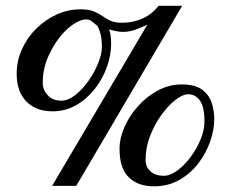

<svg xmlns="http://www.w3.org/2000/svg" viewBox="-20 -635 805 669"><path d="M726.6 -220.2Q726.6 -183.1 712.4 -142.3Q698.2 -101.6 671.1 -65.9Q644 -30.3 605 -8.1Q565.9 14.2 516.1 14.2Q460.9 14.2 428.7 -17.1Q396.5 -48.3 396.5 -116.7Q396.5 -153.3 413.8 -192.6Q431.2 -231.9 461.4 -265.6Q491.7 -299.3 530.8 -320.1Q569.8 -340.8 612.8 -340.8Q660.6 -340.8 685.1 -322Q709.5 -303.2 718 -275.4Q726.6 -247.6 726.6 -220.2ZM614.7 -614.7 245.6 12.7H161.6L493.2 -548.8Q467.8 -537.1 448.5 -530.5Q429.2 -523.9 409.2 -523.9Q387.7 -523.9 360.4 -532.7Q364.3 -522 365.7 -508.8Q367.2 -495.6 367.2 -481.4Q367.2 -442.4 352.3 -401.1Q337.4 -359.9 310.1 -325Q282.7 -290 245.4 -268.6Q208 -247.1 163.6 -247.1Q105 -247.1 71.5 -281.7Q38.1 -316.4 38.1 -377.4Q38.1 -422.9 56.4 -463.4Q74.7 -503.9 106.2 -535.2Q137.7 -566.4 177.5 -584.5Q217.3 -602.5 260.3 -602.5Q289.1 -602.5 306.4 -595.5Q323.7 -588.4 336.9 -579.1Q350.1 -569.8 365.2 -562.7Q380.4 -555.7 405.3 -555.7Q443.4 -555.7 476.3 -570.3Q509.3 -585 532.7 -614.7ZM692.4 -210.9Q692.4 -263.2 676.5 -284.9Q660.6 -306.6 635.3 -306.6Q617.2 -306.6 592 -287.4Q566.9 -268.1 543 -235.4Q519 -202.6 503.2 -161.9Q487.3 -121.1 487.3 -78.1Q487.3 -53.2 504.4 -37.8Q521.5 -22.5 550.8 -22.5Q572.8 -22.5 597.4 -40.5Q622.1 -58.6 643.6 -87.2Q665 -115.7 678.7 -148.7Q692.4 -181.6 692.4 -210.9ZM335 -471.7Q335 -497.6 330.6 -515.6Q326.2 -533.7 318.8 -545.4Q306.6 -555.7 298.8 -561.5Q291 -567.4 281.2 -567.4Q264.6 -567.4 244.9 -556.2Q225.1 -544.9 205.6 -525.4Q174.8 -494.1 151.9 -446.5Q128.9 -398.9 128.9 -346.7Q128.9 -321.8 146.5 -303Q164.1 -284.2 193.4 -284.2Q217.3 -284.2 242.2 -303.7Q267.1 -323.2 288.1 -353Q309.1 -382.8 322 -414.8Q335 -446.8 335 -471.7Z"/></svg>

Font: Scheherazade New
Style: Bold
Weight: 700
Designer: SIL International
Foundry: SIL International
Version: Version 4.000